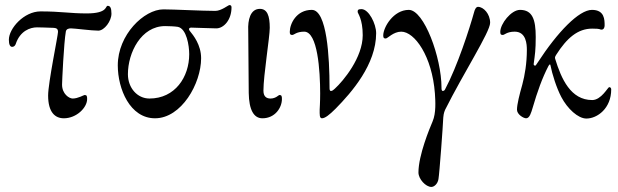

<svg xmlns="http://www.w3.org/2000/svg" viewBox="-20 -453 2438 758"><path d="M405 -430C395 -430 407 -400 322 -400C256 -400 221 -408 140 -408C75 -408 15 -341 15 -296C15 -277 20 -268 28 -268C36 -268 40 -274 42 -279C59 -331 99 -345 126 -345C126 -345 178 -344 193 -343C203 -342 209 -339 209 -327C209 -313 170 -126 170 -76C170 -9 198 14 232 14C282 14 324 -28 324 -62C324 -73 323 -78 314 -78C311 -78 288 -64 267 -64C253 -64 225 -82 225 -119C225 -130 232 -284 240 -329C242 -338 250 -341 260 -341C274 -341 341 -332 368 -332C392 -332 420 -370 420 -399C420 -422 415 -430 405 -430Z M592 14C696 14 774 -123 774 -223C774 -276 743 -314 730 -330C723 -338 727 -344 734 -344C741 -344 820 -341 834 -341C863 -341 894 -374 894 -424C894 -429 892 -433 886 -433C881 -433 854 -410 830 -410C778 -410 667 -416 625 -416C549 -416 445 -316 445 -195C445 -102 493 14 592 14ZM485 -160C485 -245 537 -350 632 -350C645 -350 670 -349 682 -347C717 -340 727 -272 727 -239C727 -149 671 -64 570 -64C522 -64 485 -106 485 -160Z M1045 -343C1045 -391 1035 -418 1006 -418C968 -418 958 -374 960 -332L962 -86C963 -19 982 14 1016 14C1066 14 1093 -28 1093 -62C1093 -73 1092 -78 1083 -78C1080 -78 1069 -64 1048 -64C1034 -64 1020 -70 1020 -95C1020 -155 1045 -307 1045 -343Z M1281 -107C1281 -226 1271 -414 1211 -414C1150 -414 1124 -359 1124 -327C1124 -317 1127 -315 1134 -315C1141 -315 1150 -328 1181 -328C1234 -328 1244 -174 1244 -84C1244 -49 1242 -23 1242 -20C1242 -1 1241 14 1251 14C1263 14 1280 1 1305 -24C1369 -89 1465 -199 1465 -322C1465 -359 1436 -417 1407 -417C1393 -417 1392 -413 1392 -406C1392 -400 1412 -379 1412 -314C1412 -226 1336 -134 1302 -103C1292 -94 1290 -94 1286 -94C1281 -94 1281 -102 1281 -107Z M1737 -100C1735 -96 1732 -94 1728 -94C1723 -94 1723 -102 1723 -107C1723 -226 1654 -414 1594 -414C1533 -414 1493 -345 1493 -313C1493 -303 1496 -301 1503 -301C1510 -301 1533 -328 1564 -328C1617 -328 1686 -231 1697 -84C1699 -53 1702 -7 1688 26C1676 54 1632 160 1632 228C1632 254 1661 285 1683 285C1694 285 1708 273 1711 254C1715 232 1729 40 1730 11C1730 7 1732 -8 1737 -19C1810 -165 1915 -327 1915 -363C1915 -398 1889 -426 1867 -426C1859 -426 1854 -414 1852 -406C1834 -341 1786 -192 1737 -100Z M2172 -220C2170 -226 2171 -229 2176 -237C2218 -303 2261 -340 2318 -340C2356 -340 2345 -336 2355 -336C2363 -336 2367 -344 2367 -352C2367 -375 2367 -414 2317 -414C2266 -414 2182 -328 2102 -205C2095 -194 2095 -194 2092 -194C2089 -194 2086 -197 2087 -201C2092 -238 2095 -255 2095 -307C2095 -376 2082 -414 2033 -414C1998 -414 1955 -359 1955 -327C1955 -317 1958 -315 1965 -315C1972 -315 1981 -328 2012 -328C2058 -328 2060 -277 2060 -256C2060 -204 2052 -156 2042 -119C2031 -80 2021 -41 2021 -20C2021 -1 2047 14 2057 14C2071 14 2077 -8 2083 -28C2101 -90 2121 -146 2145 -192C2149 -199 2152 -201 2153 -196C2160 -160 2177 -106 2196 -70C2220 -24 2262 15 2295 15C2338 15 2393 -25 2393 -100C2393 -104 2391 -109 2385 -109C2380 -109 2354 -58 2318 -58C2233 -58 2196 -142 2172 -220Z"/></svg>

Font: EB Garamond 12
Style: Regular
Weight: 400
Version: Version 0.016+